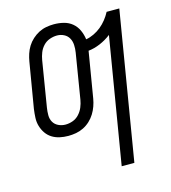

<svg xmlns="http://www.w3.org/2000/svg" viewBox="-110 -617 821 922"><g transform="rotate(-15 300.0 -156.5)"><path d="M381 215 485 -410Q459 -390 429.5 -377.5Q400 -365 371 -362L333 -134Q330 -116 323.5 -97.5Q317 -79 306.5 -62Q296 -45 281 -31Q266 -17 248 -8Q230 1 210.5 4.5Q191 8 172 8Q150 8 129.5 3.5Q109 -1 92 -11.5Q75 -22 63.5 -38.5Q52 -55 46 -75Q40 -95 41 -116.5Q42 -138 45 -160L83 -386Q86 -404 92 -422.5Q98 -441 108.5 -458Q119 -475 134.5 -489Q150 -503 167.5 -512Q185 -521 204.5 -524.5Q224 -528 242 -528Q268 -528 291.5 -522Q315 -516 333 -501Q351 -486 361 -464Q371 -442 374 -418Q393 -421 413 -430.5Q433 -440 449.5 -453.5Q466 -467 479.5 -484Q493 -501 503 -520H566L444 215ZM173 -48Q191 -48 209 -54.5Q227 -61 240.5 -75.5Q254 -90 261.5 -108Q269 -126 272 -144L309 -370Q312 -388 311 -407Q310 -426 301.5 -441Q293 -456 277 -464Q261 -472 243 -472Q225 -472 206.5 -465.5Q188 -459 174.5 -444.5Q161 -430 154 -412Q147 -394 144 -376L107 -150Q104 -132 104 -113Q104 -94 112.5 -79Q121 -64 137.5 -56Q154 -48 173 -48Z"/></g></svg>

Font: Iosevka Light Extended
Style: Italic
Weight: 300
Width: 7
Italic angle: -9°
Monospace: yes
Designer: Belleve Invis
Foundry: Belleve Invis
Version: Version 32.5.0; ttfautohint (v1.8.4)